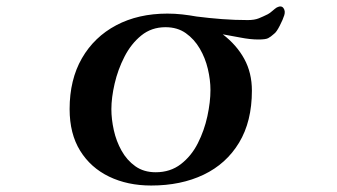

<svg xmlns="http://www.w3.org/2000/svg" viewBox="-20 -567 1040 593"><path d="M630 -289Q630 -320 622 -354Q614 -388 597 -417Q580 -446 554 -464.5Q528 -483 491 -483Q448 -483 416.5 -457.5Q385 -432 364.5 -392Q344 -352 334 -308.5Q324 -265 324 -230Q324 -199 331.5 -165Q339 -131 355.5 -101.5Q372 -72 398 -53.5Q424 -35 461 -35Q506 -35 538.5 -60Q571 -85 591 -124.5Q611 -164 620.5 -208Q630 -252 630 -289ZM858 -520Q854 -507 844 -487.5Q834 -468 827 -463Q816 -453 808 -449Q800 -445 778 -445Q753 -445 722.5 -451Q692 -457 668 -461Q711 -428 734.5 -385Q758 -342 758 -287Q758 -192 718.5 -126.5Q679 -61 609 -27.5Q539 6 447 6Q374 6 317 -21.5Q260 -49 227.5 -101.5Q195 -154 195 -230Q195 -321 233 -387Q271 -453 339 -489Q407 -525 497 -525Q520 -525 542.5 -522.5Q565 -520 587 -516Q626 -511 665.5 -508Q705 -505 745 -505Q766 -505 779.5 -510.5Q793 -516 807 -523Q813 -526 821.5 -533.5Q830 -541 835 -544Q849 -551 855.5 -542Q862 -533 858 -520Z"/></svg>

Font: Kaisei Tokumin ExtraBold
Style: Regular
Weight: 800
Designer: Font-Kai, 金井和夫
Foundry: KAZUO KANAI
Version: Version 5.003